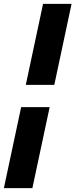

<svg xmlns="http://www.w3.org/2000/svg" viewBox="-38 -770 389 990"><path d="M95 -332.5 184 -750H331L242 -332.5ZM181 -393.5 244 -688.5ZM-18 200 71 -217.5H218L129 200ZM68 139 130.5 -156Z"/></svg>

Font: Tourney Black
Style: Italic
Weight: 900
Italic angle: -12°
Version: Version 1.015